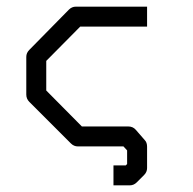

<svg xmlns="http://www.w3.org/2000/svg" viewBox="-20 -490 580 577"><path d="M422 -470V-410H221L119 -307V-218L226 -110H365Q379.5 -110 388 -100L415 -69Q422 -62 422 -49V15Q422 27 413 36L391 58Q382 67 370 67H321V7H358L362 3V-38L351 -50H214Q202 -50 193 -59L68 -184Q59 -193 59 -206V-319Q59 -331 68 -340L187 -461Q196 -470 208 -470Z"/></svg>

Font: ibm3270
Style: Regular
Weight: 400
Monospace: yes
Version: Version 2.0.3